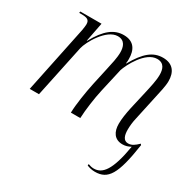

<svg xmlns="http://www.w3.org/2000/svg" viewBox="-168 -715 1119 1115"><g transform="rotate(30 391.5 -158.0)"><path d="M604 228C691 228 728 170 759 -38C759 -39 760 -39 760 -39L754 -47C730 -24 713 -11 688 -11C657 -11 647 -41 647 -80C647 -103 650 -132 656 -157L693 -328C700 -362 712 -406 712 -442C712 -499 686 -544 617 -544C551 -544 502 -504 448 -408H446C448 -418 448 -429 448 -439C448 -497 424 -544 354 -544C290 -544 238 -505 185 -408H183L208 -536H66L64 -526H77C116 -526 134 -520 134 -489C134 -481 132 -465 129 -448L36 0H98L172 -351C182 -396 251 -521 327 -521C375 -521 386 -482 386 -446C386 -409 375 -364 366 -323L341 -209C327 -143 313 -55 312 0H375C377 -55 389 -142 402 -199L438 -358C451 -398 513 -521 591 -521C640 -521 649 -482 649 -447C649 -409 637 -359 629 -323L600 -196C591 -154 585 -115 585 -83C585 -30 608 10 663 10C684 10 701 4 717 -5C688 167 646 215 589 215C576 215 564 212 551 207L550 217C565 223 582 228 604 228Z"/></g></svg>

Font: Noto Serif Display SemiCondensed Light
Style: Italic
Weight: 300
Width: 4
Italic angle: -12°
Designer: Monotype Design Team
Foundry: Monotype Imaging Inc.
Version: Version 2.009